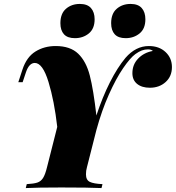

<svg xmlns="http://www.w3.org/2000/svg" viewBox="-20 -956 894 976"><path d="M854 -615Q854 -568 822 -539Q790 -510 742 -510Q701 -510 677 -529.5Q653 -549 653 -584Q653 -628 682.5 -658.5Q712 -689 757 -697Q749 -705 732 -705Q716 -705 701 -699.5Q686 -694 668 -681Q642 -662 606 -609.5Q570 -557 533.5 -475.5Q497 -394 470 -295L422 -106Q417 -89 417 -70Q417 -41 436.5 -31.5Q456 -22 501 -20L496 0Q433 -3 292 -3Q170 -3 111 0L116 -20Q152 -22 170 -28Q188 -34 199 -51.5Q210 -69 219 -106L271 -311Q256 -443 226.5 -539.5Q197 -636 157 -636Q128 -636 112 -589L95 -538H73L94 -602Q115 -666 160 -694Q205 -722 263 -722Q337 -722 377.5 -683Q418 -644 436.5 -572Q455 -500 470 -369Q501 -463 539 -538Q577 -613 618 -662Q670 -722 737 -722Q789 -722 821.5 -691.5Q854 -661 854 -615ZM386 -936Q424 -936 442.5 -915Q461 -894 461 -858Q461 -810 431.5 -786Q402 -762 361 -762Q323 -762 305 -782Q287 -802 287 -838Q287 -887 315.5 -911.5Q344 -936 386 -936ZM644 -936Q682 -936 700.5 -915Q719 -894 719 -858Q719 -810 689.5 -786Q660 -762 619 -762Q581 -762 563 -782Q545 -802 545 -838Q545 -887 573.5 -911.5Q602 -936 644 -936Z"/></svg>

Font: Playfair Display SC Black
Style: Italic
Weight: 900
Italic angle: -14°
Designer: Claus Eggers Sørensen
Foundry: Claus Eggers Sørensen
Version: Version 1.200; ttfautohint (v1.6)